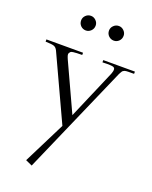

<svg xmlns="http://www.w3.org/2000/svg" viewBox="-227 -817 911 1150"><g transform="rotate(20 228.0 -242.0)"><path d="M-54.2 -485.8Q-15.1 -484.9 -1 -480.2Q13.2 -475.6 22 -458L212.9 -45.9L79.1 221.2L121.1 240.2L418 -438Q422.4 -447.8 424.8 -453.6Q427.2 -459.5 431.2 -465.3Q435.1 -471.2 436.5 -473.9Q438 -476.6 443.6 -479.5Q449.2 -482.4 450.9 -483.2Q452.6 -483.9 461.2 -484.9Q469.7 -485.8 473.4 -485.6Q477.1 -485.4 489.7 -485.6Q502.4 -485.8 509.8 -485.8V-500H308.1V-485.8Q311 -485.8 316.4 -485.8Q367.2 -487.8 378.4 -482.4Q394.5 -475.6 383.3 -445.8Q382.3 -442.4 380.9 -439L247.1 -127L106.9 -431.2Q101.1 -444.3 98.6 -453.6Q96.2 -462.9 99.6 -468.8Q103 -474.6 106.7 -478Q110.4 -481.4 123.5 -483.2Q136.7 -484.9 146.7 -485.1Q156.7 -485.4 179.2 -485.8V-500H-54.2ZM102.1 -678.2Q102.1 -658.2 115.7 -644.5Q129.4 -630.9 148.9 -630.9Q167 -630.9 180.9 -644.5Q194.8 -658.2 194.8 -678.2Q194.8 -696.8 180.9 -710.4Q167 -724.1 148.9 -724.1Q129.4 -724.1 115.7 -710.4Q102.1 -696.8 102.1 -678.2ZM279.8 -678.2Q279.8 -658.2 293.7 -644.5Q307.6 -630.9 327.1 -630.9Q345.7 -630.9 359.4 -644.5Q373 -658.2 373 -678.2Q373 -696.8 359.1 -710.4Q345.2 -724.1 327.1 -724.1Q307.6 -724.1 293.7 -710.4Q279.8 -696.8 279.8 -678.2Z"/></g></svg>

Font: Ortica Linear Light
Style: Regular
Weight: 300
Designer: Benedetta Bovani
Foundry: Collletttivo
Version: Version 2.000;Glyphs 3.1.2 (3151)